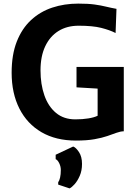

<svg xmlns="http://www.w3.org/2000/svg" viewBox="-20 -771 762 1064"><path d="M44.5 -368Q44.5 -468 73 -540.5Q101.5 -613 152 -659.8Q202.5 -706.5 269.5 -728.8Q336.5 -751 413.5 -751Q469 -751 504.5 -746Q540 -741 567.5 -734.2Q595 -727.5 625.5 -722L620.5 -588Q588.5 -604.5 541 -616.5Q493.5 -628.5 416 -628.5Q351 -628.5 303.8 -599Q256.5 -569.5 230.5 -514.2Q204.5 -459 204.5 -381Q204.5 -304 226 -242.5Q247.5 -181 290.5 -145.2Q333.5 -109.5 397.5 -109.5Q437.5 -109.5 469.5 -114.8Q501.5 -120 521 -129.5V-280L404 -287V-400H666V-43.5Q647 -43 625.2 -35Q603.5 -27 574.5 -17Q545.5 -7 503.5 0.5Q461.5 8 400.5 8Q290 8 210.2 -38.2Q130.5 -84.5 87.5 -169.2Q44.5 -254 44.5 -368ZM365.5 273 302.5 252V239Q309 230.5 313 213Q317 195.5 317 171Q317 151.5 308.2 133.5Q299.5 115.5 288.5 111V86.5L385.5 41Q400.5 46 417.5 71.5Q434.5 97 434.5 137.5Q434.5 174.5 422 203.2Q409.5 232 393.2 250Q377 268 365.5 273Z"/></svg>

Font: Koeln Type Sans
Style: Bold
Weight: 700
Designer: Eben Sorkin
Foundry: Eben Sorkin
Version: Version 2.001